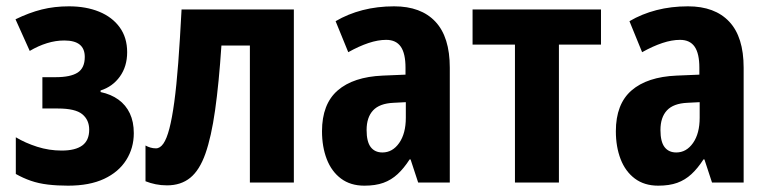

<svg xmlns="http://www.w3.org/2000/svg" viewBox="-20 -577 2427 607"><path d="M198 -557Q252 -557 293.5 -540Q335 -523 358.5 -490.5Q382 -458 382 -412Q382 -367 359 -335Q336 -303 298 -291V-286Q331 -279 354.5 -262Q378 -245 390.5 -218.5Q403 -192 403 -156Q403 -109 379 -71Q355 -33 309 -11.5Q263 10 195 10Q161 10 131.5 6.5Q102 3 77.5 -5.5Q53 -14 30 -27V-143Q60 -125 97.5 -113Q135 -101 175 -101Q218 -101 240 -117Q262 -133 262 -167Q262 -198 240 -216Q218 -234 163 -234H114V-333H156Q203 -333 225.5 -347.5Q248 -362 248 -397Q248 -423 232 -436Q216 -449 183 -449Q156 -449 128.5 -440.5Q101 -432 74 -416L29 -516Q72 -537 112 -547Q152 -557 198 -557Z M909 0H770V-433H680Q672 -313 660 -228.5Q648 -144 629.5 -91.5Q611 -39 581.5 -15Q552 9 508 9Q489 9 472 5.5Q455 2 440 -4V-117Q447 -113 455.5 -110.5Q464 -108 473 -108Q486 -108 496.5 -123Q507 -138 515.5 -170.5Q524 -203 531 -254.5Q538 -306 543.5 -378.5Q549 -451 554 -547H909Z M1226 -557Q1311 -557 1356.5 -508.5Q1402 -460 1402 -363V0H1302L1278 -73H1275Q1257 -45 1237 -26.5Q1217 -8 1192 1Q1167 10 1132 10Q1088 10 1058 -12.5Q1028 -35 1013 -74Q998 -113 998 -162Q998 -248 1047.5 -291Q1097 -334 1190 -338L1262 -341V-363Q1262 -408 1247 -429.5Q1232 -451 1201 -451Q1175 -451 1145 -441Q1115 -431 1081 -412L1041 -510Q1080 -533 1126.5 -545Q1173 -557 1226 -557ZM1224 -252Q1180 -250 1159.5 -228Q1139 -206 1139 -166Q1139 -129 1152 -112Q1165 -95 1189 -95Q1221 -95 1242 -125Q1263 -155 1263 -205V-254Z M1880 -436H1747V0H1608V-436H1474V-547H1880Z M2155 -557Q2240 -557 2285.5 -508.5Q2331 -460 2331 -363V0H2231L2207 -73H2204Q2186 -45 2166 -26.5Q2146 -8 2121 1Q2096 10 2061 10Q2017 10 1987 -12.5Q1957 -35 1942 -74Q1927 -113 1927 -162Q1927 -248 1976.5 -291Q2026 -334 2119 -338L2191 -341V-363Q2191 -408 2176 -429.5Q2161 -451 2130 -451Q2104 -451 2074 -441Q2044 -431 2010 -412L1970 -510Q2009 -533 2055.5 -545Q2102 -557 2155 -557ZM2153 -252Q2109 -250 2088.5 -228Q2068 -206 2068 -166Q2068 -129 2081 -112Q2094 -95 2118 -95Q2150 -95 2171 -125Q2192 -155 2192 -205V-254Z"/></svg>

Font: Noto Sans Display Condensed
Style: Bold
Weight: 700
Width: 3
Designer: Monotype Design Team
Foundry: Monotype Imaging Inc.
Version: Version 2.003